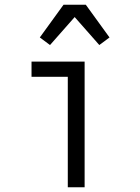

<svg xmlns="http://www.w3.org/2000/svg" viewBox="-20 -790 590 810"><path d="M266 0V-466H113V-530H337V0ZM399 -600 295 -718 191 -600 148 -632 248 -770H342L442 -632Z"/></svg>

Font: Lode Term
Style: Regular
Weight: 400
Monospace: yes
Designer: Belleve Invis
Foundry: Belleve Invis
Version: Version 29.2.0